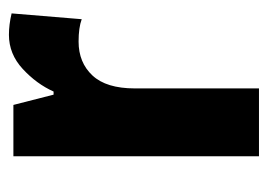

<svg xmlns="http://www.w3.org/2000/svg" viewBox="-105 -495 600 430"><g transform="rotate(-90 195.0 -280.0)"><path d="M332 -560Q355 -560 380 -554L367 -397Q348 -404 317 -404Q270 -404 241 -373Q212 -342 212 -278V0H60V-550H175L198 -460H205Q222 -498 255.5 -529Q289 -560 332 -560Z"/></g></svg>

Font: Noto Sans Condensed ExtraBold
Style: Regular
Weight: 800
Width: 3
Designer: Monotype Design Team
Foundry: Monotype Imaging Inc.
Version: Version 2.013; ttfautohint (v1.8.4.7-5d5b)